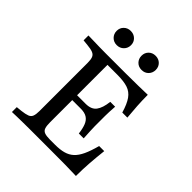

<svg xmlns="http://www.w3.org/2000/svg" viewBox="-203 -880 1013 1013"><g transform="rotate(45 303.5 -373.0)"><path d="M180.6 -2.4Q157.3 -2.4 132.7 -2Q108.1 -1.6 86.3 -1.2Q64.5 -0.8 49.2 0V-36.3L80.6 -39.5Q108.1 -42.7 123 -48.4Q137.9 -54 143.1 -67.7Q148.4 -81.5 148.4 -105.6V-465.3Q148.4 -490.3 143.1 -503.6Q137.9 -516.9 123 -523Q108.1 -529 80.6 -531.5L49.2 -534.7V-571Q64.5 -571 86.3 -570.2Q108.1 -569.4 132.7 -569Q157.3 -568.5 180.6 -568.5H190.3H329.8Q384.7 -568.5 423.8 -569.4Q462.9 -570.2 491.9 -571Q491.9 -529.8 494.4 -489.9Q496.8 -450 500.8 -409.7H462.9Q448.4 -459.7 429.4 -486.3Q410.5 -512.9 381 -522.6Q351.6 -532.3 302.4 -532.3H229.8V-104.8Q229.8 -77.4 234.7 -63.3Q239.5 -49.2 253.6 -44Q267.7 -38.7 294.4 -38.7H332.3Q369.4 -38.7 395.6 -46Q421.8 -53.2 440.7 -70.6Q459.7 -87.9 474.2 -119Q488.7 -150 501.6 -198.4H539.5Q533.9 -148.4 530.2 -99.6Q526.6 -50.8 526.6 0Q491.9 -1.6 444 -2Q396 -2.4 329.8 -2.4H190.3ZM203.2 -269.4V-305.6H368.5V-269.4ZM379 -169.4Q375 -203.2 366.1 -225.4Q357.3 -247.6 339.9 -258.5Q322.6 -269.4 293.5 -269.4V-305.6Q335.5 -305.6 354 -330.2Q372.6 -354.8 378.2 -404.8H414.5Q411.3 -358.1 411.3 -333.1Q411.3 -308.1 411.3 -287.1Q411.3 -271.8 411.3 -256Q411.3 -240.3 412.5 -219.8Q413.7 -199.2 415.3 -169.4ZM190.3 -640.3Q167.7 -640.3 152.4 -655.6Q137.1 -671 137.1 -693.5Q137.1 -716.1 152.4 -731Q167.7 -746 190.3 -746Q213.7 -746 229 -731Q244.4 -716.1 244.4 -693.5Q244.4 -671 229 -655.6Q213.7 -640.3 190.3 -640.3ZM375.8 -640.3Q352.4 -640.3 337.5 -655.6Q322.6 -671 322.6 -693.5Q322.6 -716.1 337.5 -731Q352.4 -746 375.8 -746Q399.2 -746 414.1 -731Q429 -716.1 429 -693.5Q429 -671 414.1 -655.6Q399.2 -640.3 375.8 -640.3Z"/></g></svg>

Font: Playfair 9pt
Style: Regular
Weight: 400
Designer: Claus Eggers Sørensen
Foundry: Claus Eggers Sørensen
Version: Version 2.203